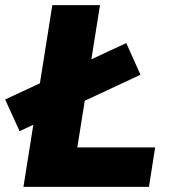

<svg xmlns="http://www.w3.org/2000/svg" viewBox="-66 -725 664 745"><path d="M25 0 137 -705H322L234 -153H536L512 0ZM10 -216 -46 -339 424 -558 479 -435Z"/></svg>

Font: Mulish ExtraLight Black
Style: Italic
Weight: 900
Italic angle: -9°
Version: Version 3.603